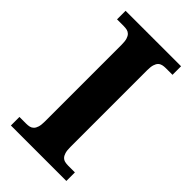

<svg xmlns="http://www.w3.org/2000/svg" viewBox="-222 -779 845 845"><g transform="rotate(45 200.5 -357.0)"><path d="M27.8 0V-53.2H69.8Q81.1 -53.2 90.3 -55.4Q99.6 -57.6 106.4 -64.5Q113.3 -71.3 117.2 -84Q121.1 -96.7 121.1 -118.2V-595.7Q121.1 -617.2 117.2 -629.9Q113.3 -642.6 106.4 -649.4Q99.6 -656.2 90.3 -658.4Q81.1 -660.6 69.8 -660.6H27.8V-713.9H373V-660.6H331.1Q320.3 -660.6 310.8 -658.4Q301.3 -656.2 294.4 -649.4Q287.6 -642.6 283.7 -629.9Q279.8 -617.2 279.8 -595.7V-118.2Q279.8 -96.7 283.7 -84Q287.6 -71.3 294.4 -64.5Q301.3 -57.6 310.8 -55.4Q320.3 -53.2 331.1 -53.2H373V0Z"/></g></svg>

Font: Droids
Style: b
Weight: 700
Foundry: Ascender Corporation
Version: Version 1.00 build 113